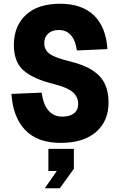

<svg xmlns="http://www.w3.org/2000/svg" viewBox="-20 -746 640 1024"><path d="M304 16Q180 16 114.5 -52.5Q49 -121 41 -245L202 -252Q220 -124 313 -124Q352 -124 374.5 -141.5Q397 -159 397 -192Q397 -229 368 -254.5Q339 -280 263 -299Q158 -325 106 -370Q54 -415 54 -506Q54 -607 118 -666.5Q182 -726 301 -726Q416 -726 480.5 -664.5Q545 -603 553 -484L390 -477Q383 -530 358.5 -558Q334 -586 293 -586Q258 -586 237 -567Q216 -548 216 -515Q216 -480 244.5 -459Q273 -438 351 -419Q430 -400 475.5 -369.5Q521 -339 540 -297Q559 -255 559 -200Q559 -100 492 -42Q425 16 304 16ZM219 258 283 166H238V48H374V154L299 258Z"/></svg>

Font: Geist Mono ExtraBold
Style: Regular
Weight: 800
Monospace: yes
Designer: Basement.studio, Andrés Briganti, Mateo Zaragoza
Foundry: Basement.studio, Vercel, Andrés Briganti, Guido Ferreyra, Mateo Zaragoza
Version: Version 1.500; ttfautohint (v1.8.4.7-5d5b)